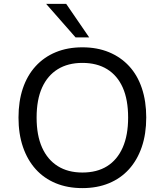

<svg xmlns="http://www.w3.org/2000/svg" viewBox="-20 -957 846 986"><path d="M403 9Q327 9 266.5 -16Q206 -41 163.5 -88Q121 -135 98 -202Q75 -269 75 -353Q75 -437 97.5 -503.5Q120 -570 163 -617Q206 -664 266.5 -689Q327 -714 403 -714Q479 -714 539.5 -689Q600 -664 643 -617.5Q686 -571 708.5 -504Q731 -437 731 -354Q731 -269 708 -202Q685 -135 642.5 -88Q600 -41 539.5 -16Q479 9 403 9ZM403 -71Q478 -71 530 -103.5Q582 -136 610 -199Q638 -262 638 -353Q638 -445 610.5 -507Q583 -569 530.5 -601.5Q478 -634 403 -634Q329 -634 276.5 -601.5Q224 -569 196 -507Q168 -445 168 -353Q168 -262 196 -199.5Q224 -137 276.5 -104Q329 -71 403 -71ZM368 -765 217 -937H320L438 -765Z"/></svg>

Font: Nunito Sans 8pt
Style: Regular
Weight: 400
Version: Version 3.101;gftools[0.9.27]